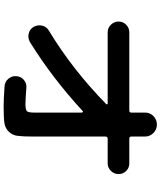

<svg xmlns="http://www.w3.org/2000/svg" viewBox="65 -905 870 1040"><g transform="rotate(90 500.0 -385.0)"><path d="M155.3 -533.2Q130.9 -533.2 113.8 -550.8Q96.7 -568.4 96.7 -592.3Q96.7 -616.2 113.8 -633.3Q130.9 -650.4 155.3 -650.4H579.1Q589.8 -650.4 589.8 -661.1V-735.4Q589.8 -762.7 608.9 -781.2Q627.9 -799.8 654.8 -799.8Q681.6 -799.8 700.7 -780.8Q719.7 -761.7 719.7 -735.4V-661.1Q719.7 -650.4 731.4 -650.4H865.2Q889.6 -650.4 906.2 -633.3Q922.9 -616.2 922.9 -592.3Q922.9 -568.4 905.8 -550.8Q888.7 -533.2 865.2 -533.2H731.4Q720.7 -533.2 719.7 -522.5V-132.8Q719.7 -74.2 715.8 -44.9Q711.9 -15.6 692.4 3.4Q672.9 22.5 644.5 26.4Q616.2 30.3 556.6 30.3Q518.6 30.3 449.2 25.4Q423.8 24.4 407.2 5.4Q390.6 -13.7 392.6 -39.1Q394.5 -63.5 412.6 -79.1Q430.7 -94.7 455.1 -92.8Q518.6 -87.9 543 -87.9Q574.2 -87.9 582 -95.7Q589.8 -103.5 589.8 -134.8V-393.6Q589.8 -396.5 586.9 -398.4Q584 -400.4 582 -398.4Q403.3 -233.4 208 -112.3Q185.5 -99.6 161.6 -105.5Q137.7 -111.3 125 -132.8Q113.3 -155.3 119.1 -179.2Q125 -203.1 147.5 -215.8Q357.4 -342.8 543.9 -525.4Q545.9 -527.3 544.9 -530.3Q543.9 -533.2 541 -533.2Z"/></g></svg>

Font: Rounded-X Mgen+ 1m bold
Style: Bold
Weight: 700
Designer: [Source Han Sans]
Ryoko NISHIZUKA  (kana & ideographs); Paul D. Hunt (Latin, Greek & Cyrillic); Wenlong ZHANG  (bopomofo
Version: Version 1.059.20150602